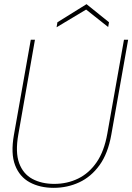

<svg xmlns="http://www.w3.org/2000/svg" viewBox="-20 -891 636 923"><path d="M238 12Q172 12 123 -14.5Q74 -41 52.5 -97Q31 -153 47 -243L128 -700H148L68 -244Q53 -159 72 -107Q91 -55 135.5 -31Q180 -7 241 -7Q303 -7 355.5 -32.5Q408 -58 444.5 -111Q481 -164 496 -249L576 -700H596L515 -243Q499 -153 458.5 -97Q418 -41 361 -14.5Q304 12 238 12ZM252 -760 256 -784 396 -871 504 -784 500 -761 394 -845Z"/></svg>

Font: DM Sans 36pt Thin
Style: Italic
Weight: 250
Italic angle: -10°
Designer: Colophon Foundry, Jonny Pinhorn
Foundry: Colophon Foundry
Version: Version 4.004;gftools[0.9.30]